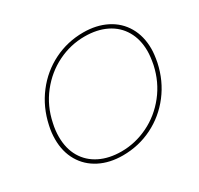

<svg xmlns="http://www.w3.org/2000/svg" viewBox="-153 -903 1148 1107"><g transform="rotate(-30 421.0 -349.5)"><path d="M74 -261Q74 -305 84 -349Q107 -457 170.5 -540Q234 -623 325.5 -668.5Q417 -714 522 -714Q609 -714 676 -680Q743 -646 779.5 -583Q816 -520 816 -436Q816 -401 806 -349Q783 -241 719.5 -158.5Q656 -76 564.5 -30.5Q473 15 367 15Q280 15 213.5 -19Q147 -53 110.5 -115.5Q74 -178 74 -261ZM780 -349Q790 -401 790 -436Q790 -514 756.5 -571.5Q723 -629 661.5 -659.5Q600 -690 517 -690Q423 -690 338 -648Q253 -606 192 -528.5Q131 -451 110 -349Q100 -305 100 -262Q100 -184 133.5 -127Q167 -70 228.5 -39.5Q290 -9 372 -9Q464 -9 549.5 -50.5Q635 -92 696.5 -169.5Q758 -247 780 -349Z"/></g></svg>

Font: Prompt Thin
Style: Italic
Weight: 250
Italic angle: -12°
Designer: Katatrad Team
Foundry: CadsonDemak
Version: Version 1.001